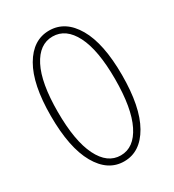

<svg xmlns="http://www.w3.org/2000/svg" viewBox="-181 -840 863 954"><g transform="rotate(-30 250.0 -363.0)"><path d="M45.9 -366.2Q45.9 -546.9 101.6 -642.6Q157.2 -738.3 250 -738.3Q342.8 -738.3 398.4 -642.6Q454.1 -546.9 454.1 -366.2Q454.1 -183.6 398.4 -85.9Q342.8 11.7 250 11.7Q157.2 11.7 101.6 -85.9Q45.9 -183.6 45.9 -366.2ZM414.1 -366.2Q414.1 -532.2 370.1 -618.2Q326.2 -704.1 250 -704.1Q173.8 -704.1 129.9 -618.2Q85.9 -532.2 85.9 -366.2Q85.9 -199.2 129.9 -110.8Q173.8 -22.5 250 -22.5Q326.2 -22.5 370.1 -110.8Q414.1 -199.2 414.1 -366.2Z"/></g></svg>

Font: GenEi Gothic M ExtraLight
Style: Regular
Weight: 200
Designer: o_tamon (Modified); [Source Han Sans]
Ryoko NISHIZUKA  (kana & ideographs); Paul D. Hunt (Latin, Greek & Cyrillic); Wenl
Version: Version 1.1a;Original Version 1.004